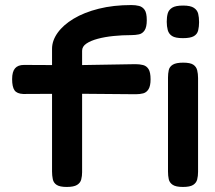

<svg xmlns="http://www.w3.org/2000/svg" viewBox="-20 -730 850 760"><path d="M244 10Q217 10 204.5 2Q192 -6 189 -20.5Q186 -35 186 -51V-537Q186 -569 208 -600Q230 -631 271.5 -656Q313 -681 371 -695.5Q429 -710 500 -710Q517 -710 530.5 -706.5Q544 -703 552.5 -691Q561 -679 561 -650Q561 -623 552.5 -610Q544 -597 530 -594Q516 -591 499 -591Q464 -591 429.5 -587.5Q395 -584 367 -576.5Q339 -569 322 -557.5Q305 -546 305 -529V-48Q305 -33 301.5 -19.5Q298 -6 285 2Q272 10 244 10ZM75 -473 277 -472 516 -476Q533 -476 546.5 -472.5Q560 -469 568 -456.5Q576 -444 576 -416Q576 -390 568 -377Q560 -364 547 -360.5Q534 -357 517 -357L282 -359L72 -358Q47 -359 37.5 -372.5Q28 -386 28 -417Q28 -446 39.5 -459.5Q51 -473 75 -473ZM704 10Q676 10 663.5 1.5Q651 -7 648 -20.5Q645 -34 645 -51V-423Q645 -439 648 -452.5Q651 -466 664 -474Q677 -482 705 -482Q733 -482 745 -474Q757 -466 760.5 -452Q764 -438 764 -421V-50Q764 -33 760.5 -19.5Q757 -6 744.5 2Q732 10 704 10ZM704 -579Q674 -579 661 -587.5Q648 -596 644 -611Q640 -626 640 -644Q640 -663 644 -677Q648 -691 661.5 -699.5Q675 -708 705 -708Q734 -708 747.5 -699Q761 -690 764.5 -675.5Q768 -661 768 -642Q768 -625 764.5 -610Q761 -595 747.5 -587Q734 -579 704 -579Z"/></svg>

Font: Fredoka Expanded Medium
Style: Regular
Weight: 500
Width: 7
Designer: Ben Nathan
Foundry: Milena B. Brandão, Ben Nathan
Version: Version 2.001